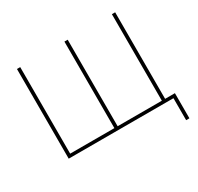

<svg xmlns="http://www.w3.org/2000/svg" viewBox="-183 -932 1364 1324"><g transform="rotate(-30 499.5 -269.5)"><path d="M963 -25V175H937V0H103V-714H129V-25H481V-714H507V-25H859V-714H885V-25Z"/></g></svg>

Font: Noto Sans UI Thin
Style: Regular
Weight: 250
Designer: Monotype Design Team
Foundry: Monotype Imaging Inc.
Version: Version 1.901